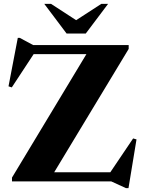

<svg xmlns="http://www.w3.org/2000/svg" viewBox="-20 -938 740 993"><path d="M645.5 -705V-685L240 -13.5L147.5 -47H550.5L668.5 -222L686 -217L644.5 35H631.5L555 0H42V-19.5L448 -693L595.5 -658H154L41 -486L24 -491.5L72 -742H82.5L151.5 -705ZM397 -818.5H350.5L504 -918H539L423.5 -764.5H324.5L209 -918H244Z"/></svg>

Font: Newsreader 60pt
Style: Bold
Weight: 700
Designer: Hugues Gentile
Foundry: Production Type
Version: Version 1.003